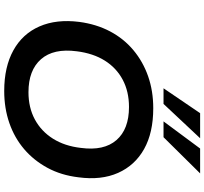

<svg xmlns="http://www.w3.org/2000/svg" viewBox="-50 -934 993 934"><g transform="rotate(90 447.0 -466.5)"><path d="M422 10Q305 10 224.5 -34.5Q144 -79 108 -161.5Q72 -244 86 -355Q97 -438 132 -504.5Q167 -571 223 -618Q279 -665 350.5 -690Q422 -715 506 -715Q625 -715 704.5 -670.5Q784 -626 820.5 -544Q857 -462 842 -351Q832 -267 796 -200.5Q760 -134 705 -87Q650 -40 578 -15Q506 10 422 10ZM428 -108Q503 -108 560.5 -139Q618 -170 654 -227Q690 -284 699 -363Q714 -475 661 -536Q608 -597 500 -597Q425 -597 367.5 -566.5Q310 -536 274.5 -479.5Q239 -423 229 -343Q214 -230 267.5 -169Q321 -108 428 -108ZM409 -765 530 -943H652L485 -765ZM570 -765 702 -943H823L647 -765Z"/></g></svg>

Font: Nunito Sans 10pt SemiExpanded
Style: Bold Italic
Weight: 700
Width: 6
Italic angle: -9°
Designer: Vernon Adams
Foundry: Vernon Adams
Version: Version 3.101;gftools[0.9.27]